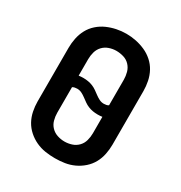

<svg xmlns="http://www.w3.org/2000/svg" viewBox="-176 -873 951 1008"><g transform="rotate(30 300.0 -369.0)"><path d="M300 8Q270 8 241 3.5Q212 -1 185 -13.5Q158 -26 135.5 -46Q113 -66 99 -91.5Q85 -117 79 -146.5Q73 -176 73 -205V-530Q73 -559 79 -588.5Q85 -618 99 -644Q113 -670 135.5 -690Q158 -710 185 -722Q212 -734 241 -740Q270 -746 300 -746Q330 -746 359 -740Q388 -734 415 -722Q442 -710 464.5 -690Q487 -670 501 -644Q515 -618 521 -588.5Q527 -559 527 -530V-205Q527 -176 521 -146.5Q515 -117 501 -91.5Q487 -66 464.5 -46Q442 -26 415 -13.5Q388 -1 359 3.5Q330 8 300 8ZM380 -368Q387 -368 394.5 -369.5Q402 -371 408 -375V-530Q408 -552 402 -574Q396 -596 380.5 -612.5Q365 -629 343 -635.5Q321 -642 299 -642Q277 -642 255.5 -634.5Q234 -627 219 -611Q204 -595 198 -573.5Q192 -552 192 -530V-430Q199 -431 206 -431.5Q213 -432 220 -432Q235 -432 249.5 -429.5Q264 -427 277.5 -421.5Q291 -416 303 -407.5Q315 -399 327 -390Q339 -381 352 -374.5Q365 -368 380 -368ZM300 -93Q322 -93 343.5 -100Q365 -107 380.5 -123Q396 -139 402 -161Q408 -183 408 -205V-305Q401 -304 394 -303.5Q387 -303 380 -303Q365 -303 350.5 -305.5Q336 -308 322.5 -313.5Q309 -319 297 -327.5Q285 -336 273 -345Q261 -354 248 -360.5Q235 -367 220 -367Q213 -367 205.5 -365.5Q198 -364 192 -360V-205Q192 -183 198 -161Q204 -139 219.5 -123Q235 -107 256.5 -100Q278 -93 300 -93Z"/></g></svg>

Font: Zed Sans Extended
Style: Bold
Weight: 700
Width: 7
Designer: Belleve Invis
Foundry: Belleve Invis
Version: Version 1.0.0; ttfautohint (v1.8.4)